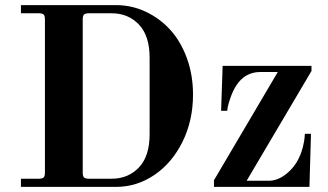

<svg xmlns="http://www.w3.org/2000/svg" viewBox="-20 -732 1286 752"><path d="M304 -56V-656C304 -665.3 305.7 -671.7 309 -675C312.3 -678.3 318.7 -680 328 -680H417C460.3 -680 496 -665.3 524 -636C552 -606.7 566 -563.3 566 -506V-206C566 -148.7 552 -105.3 524 -76C496 -46.7 460.3 -32 417 -32H328C318.7 -32 312.3 -33.7 309 -37C305.7 -40.3 304 -46.7 304 -56ZM62 0H434C488.7 0 539 -15.7 585 -47C631 -78.3 667.7 -121.7 695 -177C722.3 -232.3 736 -294 736 -362C736 -412.7 728 -460 712 -504C696 -548 674.3 -585 647 -615C619.7 -645 587.7 -668.7 551 -686C514.3 -703.3 475.3 -712 434 -712H62V-680H132C141.3 -680 147.7 -678.3 151 -675C154.3 -671.7 156 -665.3 156 -656V-56C156 -46.7 154.3 -40.3 151 -37C147.7 -33.7 141.3 -32 132 -32H62ZM818 0H1192L1198 -208H1174L1173 -194C1172.3 -184.7 1170.2 -172.3 1166.5 -157C1162.8 -141.7 1158 -128 1152 -116C1140.7 -90.7 1123.8 -69 1101.5 -51C1079.2 -33 1056 -24 1032 -24H946L1200 -454V-474H852L846 -298H870L872 -313C874 -323 878 -336.3 884 -353C890 -369.7 897.3 -384.7 906 -398C928.7 -432.7 960 -450 1000 -450H1068L818 -26Z"/></svg>

Font: Km Standard TT
Style: Bold
Weight: 700
Designer: Alexey Kryukov <alexios@thessalonica.org.ru>
Version: Version 2.0.2